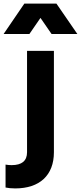

<svg xmlns="http://www.w3.org/2000/svg" viewBox="-96 -830 452 1072"><path d="M68 -640 130 -730 192 -640H336L219 -810H40L-76 -640ZM-11 222C125 222 205 149 205 20V-546H55V20C55 68 26 92 -31 92C-42 92 -54 91 -65 89V217C-52 220 -31 222 -11 222Z"/></svg>

Font: Plus Jakarta Sans ExtraBold
Style: Regular
Weight: 800
Designer: Gumpita Rahayu
Foundry: Tokotype
Version: Version 2.071;gftools[0.9.30]